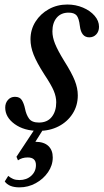

<svg xmlns="http://www.w3.org/2000/svg" viewBox="-46 -554 448 828"><path d="M120.5 10.5Q58 10.5 17.2 -19Q-23.5 -48.5 -23.5 -90Q-23.5 -109.5 -11.8 -123Q0 -136.5 18.5 -136.5Q39.5 -136.5 48.5 -121.8Q57.5 -107 62 -85Q67 -59.5 79.2 -42.5Q91.5 -25.5 122 -25.5Q158 -25.5 177.2 -49.8Q196.5 -74 196.5 -113Q196.5 -136.5 186 -162Q175.5 -187.5 144.5 -234Q112.5 -284 99 -318.2Q85.5 -352.5 85.5 -384.5Q85.5 -426.5 107 -460.5Q128.5 -494.5 164.5 -514.5Q200.5 -534.5 244.5 -534.5Q280.5 -534.5 311.8 -521.2Q343 -508 362 -486Q381 -464 381 -438.5Q381 -418.5 369.2 -405.8Q357.5 -393 339 -393Q304.5 -393 298.5 -441.5Q294.5 -476 284 -487.8Q273.5 -499.5 250 -499.5Q217 -499.5 198.5 -477.5Q180 -455.5 180 -418.5Q180 -393.5 191.5 -365Q203 -336.5 230 -292.5Q263.5 -239.5 276.5 -206.5Q289.5 -173.5 289.5 -143Q289.5 -98.5 267.2 -63.8Q245 -29 206.8 -9.2Q168.5 10.5 120.5 10.5ZM38 254Q-7.5 254 -25.5 228.5L-10.5 204.5Q-0.5 213 10.8 217.8Q22 222.5 37.5 222.5Q68.5 222.5 88.8 204Q109 185.5 109 158Q109 125 73.5 125Q49 125 31.5 137.5L25 122L116.5 -16.5H153L106.5 57.5Q143.5 57.5 162.5 75.5Q181.5 93.5 181.5 125Q181.5 159 161.2 188.5Q141 218 108.2 236Q75.5 254 38 254Z"/></svg>

Font: Libre Caslon Condensed Medium Italic
Style: Regular
Weight: 500
Italic angle: -22.583°
Designer: Pablo Impallari, Rodrigo Fuenzalida, Katja Schimmel, Ertekin Erdin
Foundry: Pablo Impallari, Rodrigo Fuenzalida
Version: Version 2.000; ttfautohint (v1.8.4.7-5d5b);gftools[0.9.33]